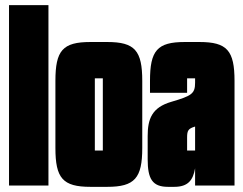

<svg xmlns="http://www.w3.org/2000/svg" viewBox="-20 -720 944 745"><path d="M168 0V-700H15V0Z M532 -406C532 -524 503 -557 396 -557H331C223 -557 195 -524 195 -406V-146C195 -29 223 5 331 5H396C503 5 532 -29 532 -146ZM348 -416H379V-136H348Z M553 -102C553 -26 571 5 632 5H656C710 5 729 -21 737 -67V0H890V-406C890 -524 861 -557 754 -557H697C590 -557 562 -524 562 -406V-360H706V-416H737V-399C737 -356 723 -348 645 -325C569 -303 553 -258 553 -192ZM737 -136H706V-186C706 -213 710 -221 737 -229Z"/></svg>

Font: Queering Heavy
Style: Bold
Weight: 900
Designer: Adam Naccarato
Foundry: adamnac
Version: Version 2.000;hotconv 1.0.109;makeotfexe 2.5.65596